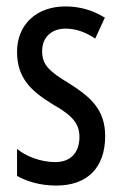

<svg xmlns="http://www.w3.org/2000/svg" viewBox="-20 -567 379 597"><path d="M307 -144C307 -226 262 -265 196 -307C133 -345 111 -365 111 -408C111 -450 139 -478 184 -478C217 -478 248 -466 276 -447L306 -512C269 -535 229 -547 183 -547C94 -547 33 -491 33 -406C33 -323 78 -283 145 -242C205 -208 227 -183 227 -141C227 -92 199 -63 152 -63C108 -63 62 -80 33 -104V-20C63 -3 105 10 155 10C251 10 307 -45 307 -144Z"/></svg>

Font: Noto Sans Ethiopic ExtCond
Style: Regular
Weight: 400
Width: 2
Designer: Monotype Design Team
Foundry: Monotype Imaging Inc.
Version: Version 2.102